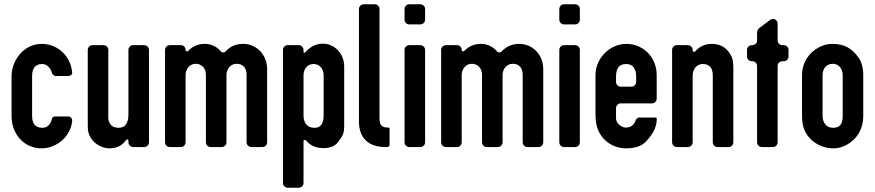

<svg xmlns="http://www.w3.org/2000/svg" viewBox="-20 -687 4088 897"><path d="M177 -388C199 -388 216 -370 222 -348C223 -341 232 -332 239 -332H297C310 -332 319 -338 317 -351C309 -427 248 -482 175 -482C88 -482 34 -401 34 -332V-146C34 -55 97 6 174 6C247 6 311 -52 317 -121C319 -134 310 -143 297 -143H236C230 -143 223 -137 222 -131C218 -110 204 -90 178 -90C143 -90 130 -111 130 -146V-332C130 -366 144 -388 177 -388Z M580 -31V-22C580 -10 590 0 602 0H654C666 0 676 -10 676 -22V-454C676 -466 666 -476 654 -476H602C590 -476 580 -466 580 -454V-154C580 -124 573 -90 534 -90C517 -90 504 -95 497 -105C483 -124 486 -138 486 -154V-454C486 -466 476 -476 464 -476H412C400 -476 390 -466 390 -454V-118C390 -101 390 -89 391 -80C397 -29 446 6 493 6C532 6 554 -12 570 -34C573 -37 580 -36 580 -31Z M937 -482C906 -482 880 -471 859 -449C855 -445 847 -447 847 -453V-455C847 -466 837 -476 826 -476H773C761 -476 751 -466 751 -454V-22C751 -10 761 0 773 0H825C837 0 847 -10 847 -22V-337C847 -361 864 -389 894 -389C922 -389 942 -368 942 -337V-22C942 -10 952 0 964 0H1016C1028 0 1038 -10 1038 -22V-337C1038 -361 1055 -389 1085 -389C1115 -389 1132 -370 1132 -337V-22C1132 -10 1142 0 1154 0H1206C1218 0 1228 -10 1228 -22V-364C1228 -432 1178 -482 1116 -482C1076 -482 1052 -466 1033 -446C1028 -441 1018 -440 1013 -446C994 -468 969 -482 937 -482Z M1398 -445V-454C1398 -466 1388 -476 1376 -476H1324C1312 -476 1302 -466 1302 -454V168C1302 180 1312 190 1324 190H1376C1388 190 1398 180 1398 168V-28C1398 -33 1406 -35 1410 -31C1429 -7 1456 5 1491 5C1522 5 1545 -4 1559 -23C1583 -55 1588 -63 1588 -103V-377C1588 -436 1543 -483 1489 -483C1451 -483 1423 -463 1406 -442C1404 -438 1398 -441 1398 -445ZM1445 -388C1473 -388 1492 -366 1492 -335V-149C1492 -121 1486 -90 1449 -90C1414 -90 1398 -113 1398 -149V-335C1398 -361 1413 -388 1445 -388Z M1731 -667H1679C1667 -667 1657 -657 1657 -645V-118C1657 -99 1660 -82 1666 -66C1684 -19 1729 0 1779 0H1790C1795 0 1800 -5 1800 -11V-88C1800 -89 1798 -91 1797 -91H1793C1760 -91 1753 -106 1753 -137V-645C1753 -657 1743 -667 1731 -667Z M1892 0H1944C1956 0 1966 -10 1966 -22V-454C1966 -466 1956 -476 1944 -476H1892C1880 -476 1870 -466 1870 -454V-22C1870 -10 1880 0 1892 0ZM1892 -573H1944C1956 -573 1966 -583 1966 -595V-645C1966 -657 1956 -667 1944 -667H1892C1880 -667 1870 -657 1870 -645V-595C1870 -583 1880 -573 1892 -573Z M2227 -482C2196 -482 2170 -471 2149 -449C2145 -445 2137 -447 2137 -453V-455C2137 -466 2127 -476 2116 -476H2063C2051 -476 2041 -466 2041 -454V-22C2041 -10 2051 0 2063 0H2115C2127 0 2137 -10 2137 -22V-337C2137 -361 2154 -389 2184 -389C2212 -389 2232 -368 2232 -337V-22C2232 -10 2242 0 2254 0H2306C2318 0 2328 -10 2328 -22V-337C2328 -361 2345 -389 2375 -389C2405 -389 2422 -370 2422 -337V-22C2422 -10 2432 0 2444 0H2496C2508 0 2518 -10 2518 -22V-364C2518 -432 2468 -482 2406 -482C2366 -482 2342 -466 2323 -446C2318 -441 2308 -440 2303 -446C2284 -468 2259 -482 2227 -482Z M2615 0H2667C2679 0 2689 -10 2689 -22V-454C2689 -466 2679 -476 2667 -476H2615C2603 -476 2593 -466 2593 -454V-22C2593 -10 2603 0 2615 0ZM2615 -573H2667C2679 -573 2689 -583 2689 -595V-645C2689 -657 2679 -667 2667 -667H2615C2603 -667 2593 -657 2593 -645V-595C2593 -583 2603 -573 2615 -573Z M2762 -336V-155C2762 -141 2763 -126 2765 -112C2777 -40 2837 6 2905 6C2948 6 2979 -5 2999 -27C3019 -49 3032 -68 3038 -83C3044 -98 3048 -112 3048 -127V-133C3048 -136 3046 -138 3043 -138H2965C2960 -138 2952 -131 2950 -126C2945 -107 2930 -91 2903 -91C2883 -91 2858 -112 2858 -133V-182C2858 -194 2868 -204 2880 -204H3026C3038 -204 3048 -214 3048 -226V-336C3048 -421 2984 -482 2906 -482C2828 -482 2762 -414 2762 -336ZM2905 -388C2939 -388 2952 -363 2952 -329V-304C2952 -292 2942 -282 2930 -282H2880C2868 -282 2858 -292 2858 -304V-329C2858 -362 2869 -388 2905 -388Z M3392 -433C3373 -466 3344 -482 3305 -482C3274 -482 3248 -470 3228 -447C3224 -443 3216 -445 3216 -450V-454C3216 -466 3206 -476 3194 -476H3142C3130 -476 3120 -466 3120 -454V-22C3120 -10 3130 0 3142 0H3194C3206 0 3216 -10 3216 -22V-335C3216 -359 3232 -388 3263 -388C3294 -388 3310 -370 3310 -335V-22C3310 -10 3320 0 3332 0H3384C3396 0 3406 -10 3406 -22V-370C3406 -388 3405 -414 3392 -433Z M3539 0H3591C3603 0 3613 -10 3613 -22V-379C3613 -391 3623 -401 3635 -401H3642C3654 -401 3664 -411 3664 -423V-454C3664 -466 3654 -476 3642 -476H3635C3623 -476 3613 -486 3613 -498V-576C3613 -595 3593 -605 3578 -594L3526 -555C3522 -552 3517 -542 3517 -537V-498C3517 -486 3507 -476 3495 -476H3492C3480 -476 3470 -466 3470 -454V-423C3470 -411 3480 -401 3492 -401H3495C3507 -401 3517 -391 3517 -379V-22C3517 -10 3527 0 3539 0Z M3727 -336V-146C3727 -132 3728 -120 3730 -108C3742 -38 3807 6 3874 6C3895 6 3915 1 3935 -10C3981 -35 4013 -81 4013 -146V-336C4013 -371 4005 -400 3988 -422C3958 -462 3924 -482 3869 -482C3847 -482 3827 -477 3808 -467C3760 -443 3727 -395 3727 -336ZM3871 -389C3898 -389 3917 -366 3917 -336V-148C3917 -118 3912 -90 3871 -90C3841 -90 3823 -114 3823 -146V-336C3823 -363 3838 -389 3871 -389Z"/></svg>

Font: DIN Rundschrift
Style: Eng
Weight: 400
Width: 3
Version: Version 1.027